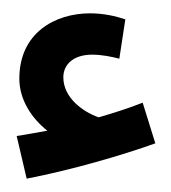

<svg xmlns="http://www.w3.org/2000/svg" viewBox="-20 -850 257 288"><path d="M20 -582C87 -595 163 -617 213 -635L194 -696C174 -688 152 -681 128 -674C105 -682 75 -703 75 -734C75 -754 91 -768 118 -768C133 -768 147 -765 159 -762L168 -821C153 -826 135 -830 115 -830C63 -830 9 -801 9 -732C9 -700 28 -672 51 -654C39 -652 25 -649 5 -646Z"/></svg>

Font: Noto Sans Arabic UI XCn
Style: Bold
Weight: 700
Width: 2
Designer: Monotype Design Team, Nadine Chahine and Nizar Qandah
Foundry: Monotype Imaging Inc.
Version: Version 2.010